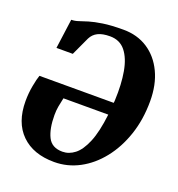

<svg xmlns="http://www.w3.org/2000/svg" viewBox="-137 -864 917 988"><g transform="rotate(20 322.0 -370.0)"><path d="M79 -545 101 -707Q120.5 -707 140 -713.8Q159.5 -720.5 187.5 -729Q215.5 -737.5 259.5 -744.2Q303.5 -751 371.5 -751Q447.5 -751 504.8 -713.8Q562 -676.5 594 -609.2Q626 -542 626 -452Q626 -351.5 597.5 -267Q569 -182.5 519.2 -120Q469.5 -57.5 405 -23.2Q340.5 11 268 11Q153.5 11 88.2 -53Q23 -117 23 -234Q23 -277 30.8 -318.5Q38.5 -360 46 -380H452.5Q453 -384 453.5 -387.8Q454 -391.5 454 -395.5Q458 -483 446 -550.8Q434 -618.5 403 -657Q372 -695.5 318.5 -695.5Q277 -695.5 252.2 -683Q227.5 -670.5 215 -645.5L168.5 -545ZM447 -313.5H201.5Q195.5 -286.5 191.5 -264.8Q187.5 -243 187.5 -217Q187.5 -142.5 209.5 -98Q231.5 -53.5 290 -53.5Q325.5 -53.5 356.8 -77.8Q388 -102 411.8 -158.8Q435.5 -215.5 447 -313.5Z"/></g></svg>

Font: Merriweather Black
Style: Italic
Weight: 900
Italic angle: -7.8°
Designer: Eben Sorkin
Foundry: Eben Sorkin
Version: Version 2.200;gftools[0.9.31]